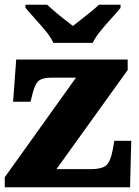

<svg xmlns="http://www.w3.org/2000/svg" viewBox="-20 -786 582 806"><path d="M0 0V-42L299 -460H195Q163 -460 146 -449.5Q129 -439 118 -398L108 -359H35L48 -536H516V-492L217 -76H362Q404 -76 423.5 -90Q443 -104 453 -156L460 -195H531L526 0ZM204 -606Q194 -629 172 -655.5Q150 -682 126.5 -708Q103 -734 87 -753V-766H178Q189 -756 208.5 -739Q228 -722 249.5 -705.5Q271 -689 286 -677Q301 -689 322.5 -705.5Q344 -722 364.5 -739Q385 -756 395 -766H486V-753Q471 -734 447 -708Q423 -682 401.5 -655.5Q380 -629 369 -606Z"/></svg>

Font: Noto Serif Armenian Black
Style: Regular
Weight: 900
Version: Version 2.007